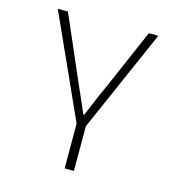

<svg xmlns="http://www.w3.org/2000/svg" viewBox="-104 -570 809 878"><g transform="rotate(15 300.0 -131.5)"><path d="M281 217V5L62 -480H110L237 -187Q253 -152 269.5 -113.5Q286 -75 300 -43H304Q318 -75 333.5 -113.5Q349 -152 366 -187L493 -480H538L325 5V217Z"/></g></svg>

Font: Source Code Pro Light
Style: Regular
Weight: 300
Monospace: yes
Designer: Paul D. Hunt, Teo Tuominen
Foundry: Adobe Systems Incorporated
Version: Version 2.030;PS 1.000;hotconv 16.6.51;makeotf.lib2.5.65220